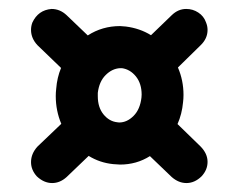

<svg xmlns="http://www.w3.org/2000/svg" viewBox="-20 -613 531 427"><path d="M394.6 -205.9Q377.2 -205.9 361.9 -219.3L313.4 -265.8Q283.7 -247 247 -247L231.7 -248Q202 -251 177.2 -266.3L128.2 -219.3Q113.4 -205.9 96 -205.9Q77.7 -205.9 61.9 -220.8Q49 -235.1 49 -252.5Q49 -271.3 63.4 -287.1L116.3 -337.6Q104 -366.8 104 -399.5Q104 -407.4 105 -415.8Q106.9 -440.6 115.8 -461.9L63.4 -512.4Q49 -527.7 49 -546.5Q49 -555 52 -562.9Q64.9 -590.6 94.6 -593.1Q113.4 -593.1 128.2 -579.2L175.2 -534.2Q207.4 -555 247 -555L259.9 -554Q291.1 -550 315.8 -534.7L361.9 -579.2Q376.2 -593.1 394.1 -593.1Q408.9 -593.1 421 -585.1Q433.2 -577.2 438.1 -563.4Q441.6 -555 441.6 -546.5Q441.6 -527.2 426.2 -512.4L375.7 -462.9Q388.1 -434.2 388.1 -402Q388.1 -393.6 387.1 -385.6Q384.7 -359.4 374.8 -337.1L426.2 -287.1Q441.6 -271.3 441.6 -253Q441.6 -235.1 428.2 -220.8Q412.9 -205.9 394.6 -205.9ZM245 -340.6Q262.4 -340.6 277 -355.2Q291.6 -369.8 294.6 -396L295 -402.5Q295 -427.2 282.2 -443.1Q269.3 -458.9 251 -461.4H247Q229.2 -460.4 214.9 -446Q200.5 -431.7 197.5 -406.4V-399Q197.5 -374.3 210.1 -358.7Q222.8 -343.1 240.6 -341.1Z"/></svg>

Font: AKL FREE 002
Style: Regular
Weight: 400
Designer: AKL
Foundry: AKL
Version: Version 1.00;August 17, 2024;FontCreator 13.0.0.2675 64-bit